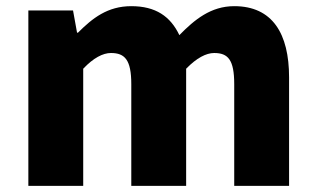

<svg xmlns="http://www.w3.org/2000/svg" viewBox="-20 -603 1025 623"><path d="M72 0H250V-380C283 -415 314 -431 340 -431C385 -431 406 -409 406 -330V0H584V-380C618 -415 649 -431 675 -431C720 -431 740 -409 740 -330V0H918V-352C918 -494 864 -583 740 -583C664 -583 611 -539 562 -489C533 -550 485 -583 406 -583C329 -583 280 -544 233 -497H230L217 -569H72Z"/></svg>

Font: Noto Sans TC Black
Style: Regular
Weight: 900
Designer: Ryoko NISHIZUKA 西塚涼子 (kana, bopomofo & ideographs); Paul D. Hunt (Latin, Greek & Cyrillic); Sandoll Communications 산돌커뮤니
Foundry: Adobe
Version: Version 2.004;hotconv 1.0.118;makeotfexe 2.5.65603